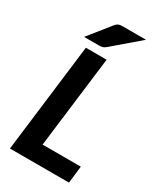

<svg xmlns="http://www.w3.org/2000/svg" viewBox="-209 -917 841 994"><g transform="rotate(30 211.5 -420.0)"><path d="M164.1 -102.1H392.6L380.9 0H27.8L107.4 -648.4H231.4ZM356.4 -839.8 199.2 -705.1Q188.5 -696.8 179.9 -694.6Q171.4 -692.4 158.2 -692.4H71.3L173.8 -820.3Q179.2 -827.1 184.3 -831.1Q189.5 -835 195.1 -836.9Q200.7 -838.9 207.5 -839.4Q214.4 -839.8 223.6 -839.8Z"/></g></svg>

Font: Carlito
Style: Bold Italic
Weight: 700
Italic angle: -7°
Designer: Lukasz Dziedzic
Foundry: tyPoland Lukasz Dziedzic
Version: Version 1.104